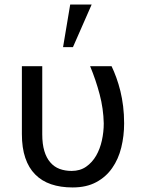

<svg xmlns="http://www.w3.org/2000/svg" viewBox="-20 -822 640 852"><path d="M167.5 -528.3H77.1V-227.1Q77.1 -166 92.3 -121.3Q107.4 -76.7 136.2 -47.9Q165 -18.6 206.8 -4.4Q248.5 9.8 302.2 9.8Q363.8 9.8 407.2 -13.7Q450.7 -37.1 478 -76.7Q505.4 -115.7 518.1 -167.2Q530.8 -218.8 530.8 -274.4Q530.8 -314.5 526.4 -350.3Q522 -386.2 514.2 -418Q506.3 -449.7 496.3 -477.3Q486.3 -504.9 475.1 -528.3H379.9Q405.3 -467.3 422.1 -403.6Q439 -339.8 440.4 -274.4Q440.4 -236.3 432.1 -198.7Q423.8 -161.1 406.7 -131.3Q389.2 -101.1 362.3 -82.3Q335.4 -63.5 297.9 -63.5Q268.6 -63.5 244.4 -72.5Q220.2 -81.5 203.1 -101.6Q186 -121.1 176.8 -151.9Q167.5 -182.6 167.5 -226.1ZM291.5 -801.8 259.8 -612.8H303.7L386.7 -801.8Z"/></svg>

Font: Roboto Mono
Style: Regular
Weight: 400
Monospace: yes
Designer: Google
Version: Version 3.000